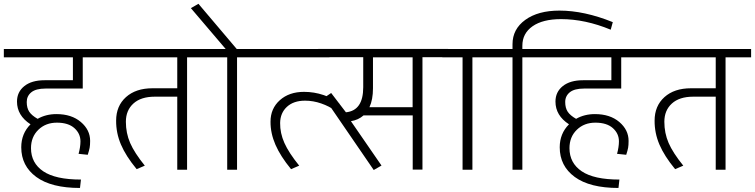

<svg xmlns="http://www.w3.org/2000/svg" viewBox="-34 -876 3897 991"><path d="M75.7 -115.7Q75.7 -186.5 123.5 -234.4Q53.7 -279.8 53.7 -351.6Q53.7 -401.4 91.6 -431.6Q129.4 -461.9 196.3 -461.9H342.3V-580.1H-14.2V-623H524.9V-580.1H393.1V-418.9H201.2Q151.4 -418.9 127.7 -399.7Q104 -380.4 104 -349.6Q104 -318.8 116.9 -299.3Q129.9 -279.8 160.2 -262.7Q203.1 -287.1 257.3 -287.1Q335.4 -287.1 383.3 -246.3Q431.2 -205.6 431.2 -148.9Q431.2 -126.5 428.7 -113.3Q426.3 -100.1 418.9 -77.1L371.6 -82Q381.3 -117.7 381.3 -146.5Q381.3 -186.5 350.1 -214.6Q318.8 -242.7 260.5 -242.9Q202.1 -243.2 164.1 -206.3Q126 -169.4 126 -111.3Q126 -34.7 189.2 8.1Q252.4 50.8 383.8 50.8L378.9 94.2Q231 94.2 153.3 37.4Q75.7 -19.5 75.7 -115.7Z M880.9 0V-377H764.6Q693.4 -377 654.5 -341.6Q615.7 -306.2 615.7 -247.6Q615.7 -189 637.7 -138.2Q659.7 -87.4 713.4 -21L671.4 -2.9Q615.7 -70.3 590.3 -129.9Q564.9 -189.5 565.4 -253.4Q565.4 -329.1 616.2 -374.8Q667 -420.4 752.9 -420.4H880.9V-580.1H495.1V-623H1063.5V-580.1H931.6V0Z M1138.7 0V-580.1H1034.2V-623H1130.9L951.2 -834L990.2 -856.4L1188 -623H1321.3V-580.1H1189.5V0Z M1540.5 -356.4Q1481.4 -356.4 1447 -324.7Q1412.6 -293 1411.9 -241.2Q1411.1 -189.5 1433.8 -138.4Q1456.5 -87.4 1510.3 -21L1468.3 -2.9Q1413.6 -69.3 1387.7 -128.9Q1361.8 -188.5 1362.3 -248Q1362.3 -315.9 1410.4 -358.9Q1458.5 -401.9 1535.2 -401.9Q1587.4 -401.9 1636.5 -385.3Q1685.5 -368.7 1717.8 -341.8L1695.8 -305.2Q1665.5 -327.6 1624 -342Q1582.5 -356.4 1540.5 -356.4ZM1666.5 -580.1H1292V-623H1666.5Z M1840.8 -425.8V-580.6H1608.4V-623.5H2278.8V-580.6H2146.5V-0.5H2096.2V-280.3H1842.3Q1815.9 -256.8 1777.3 -250.5L1935.1 -21.5L1895 1.5L1639.2 -371.6L1675.3 -396L1751.5 -296.4Q1840.8 -305.2 1840.8 -425.8ZM1891.1 -420.4Q1891.1 -361.8 1873 -322.8H2095.7V-580.1H1891.1Z M2353.5 0V-580.1H2249V-623H2536.1V-580.1H2404.3V0Z M2611.3 0V-580.1H2506.8V-623H2611.3V-647.9Q2611.3 -725.6 2677.2 -773.4Q2743.2 -821.3 2853.5 -821.3Q2981.4 -821.3 3128.9 -761.7L3118.2 -722.7Q2986.3 -777.3 2861.8 -777.3Q2767.6 -777.3 2714.8 -740.5Q2662.1 -703.6 2662.1 -639.6V-623H2793.9V-580.1H2662.1V0Z M2855 -115.7Q2855 -186.5 2902.8 -234.4Q2833 -279.8 2833 -351.6Q2833 -401.4 2870.8 -431.6Q2908.7 -461.9 2975.6 -461.9H3121.6V-580.1H2765.1V-623H3304.2V-580.1H3172.4V-418.9H2980.5Q2930.7 -418.9 2907 -399.7Q2883.3 -380.4 2883.3 -349.6Q2883.3 -318.8 2896.2 -299.3Q2909.2 -279.8 2939.5 -262.7Q2982.4 -287.1 3036.6 -287.1Q3114.7 -287.1 3162.6 -246.3Q3210.4 -205.6 3210.4 -148.9Q3210.4 -126.5 3208 -113.3Q3205.6 -100.1 3198.2 -77.1L3150.9 -82Q3160.6 -117.7 3160.6 -146.5Q3160.6 -186.5 3129.4 -214.6Q3098.1 -242.7 3039.8 -242.9Q2981.4 -243.2 2943.4 -206.3Q2905.3 -169.4 2905.3 -111.3Q2905.3 -34.7 2968.5 8.1Q3031.7 50.8 3163.1 50.8L3158.2 94.2Q3010.3 94.2 2932.6 37.4Q2855 -19.5 2855 -115.7Z M3660.2 0V-377H3543.9Q3472.7 -377 3433.8 -341.6Q3395 -306.2 3395 -247.6Q3395 -189 3417 -138.2Q3439 -87.4 3492.7 -21L3450.7 -2.9Q3395 -70.3 3369.6 -129.9Q3344.2 -189.5 3344.7 -253.4Q3344.7 -329.1 3395.5 -374.8Q3446.3 -420.4 3532.2 -420.4H3660.2V-580.1H3274.4V-623H3842.8V-580.1H3710.9V0Z"/></svg>

Font: Yantramanav Light
Style: Regular
Weight: 300
Version: Version 1.001;PS 1.0;hotconv 1.0.72;makeotf.lib2.5.5900; ttf